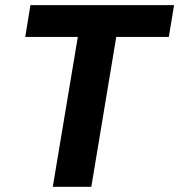

<svg xmlns="http://www.w3.org/2000/svg" viewBox="-20 -718 689 738"><path d="M628.9 -576 649.1 -698.2H96.9L77.1 -576H279.1L182.9 0H331L426.8 -576Z"/></svg>

Font: Margiela Mono Italic Bold It
Style: Regular
Weight: 700
Designer: Mike Abbink, Paul van der Laan, Pieter van Rosmalen
Foundry: Bold Monday
Version: Version 2.003 2021